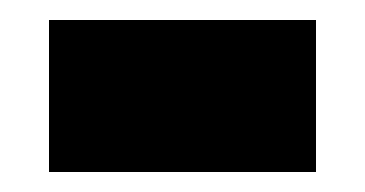

<svg xmlns="http://www.w3.org/2000/svg" viewBox="-20 -364 365 192"><path d="M29 -192H296V-344H29Z"/></svg>

Font: Noto Sans Armenian ExtraCondensed Black
Style: Regular
Weight: 900
Width: 2
Designer: Monotype Design Team
Foundry: Monotype Imaging Inc.
Version: Version 2.008